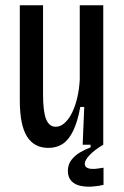

<svg xmlns="http://www.w3.org/2000/svg" viewBox="-20 -548 470 727"><path d="M163 12Q109 12 82 -31.5Q55 -75 55 -168V-528H143V-191Q143 -126 154.5 -97Q166 -68 191 -68Q209 -68 225 -82.5Q241 -97 253 -121.5Q265 -146 272.5 -178Q280 -210 282 -246V-528H371V-208V0H293L299 -143H284Q274 -88 257.5 -53.5Q241 -19 218 -3.5Q195 12 163 12ZM372 152Q352 157 328.5 158.5Q305 160 284 155.5Q263 151 250 137Q237 123 237 99Q237 75 250.5 57.5Q264 40 284 28.5Q304 17 323 10V-5H371V0Q337 20 319 39.5Q301 59 301 72Q301 82 308.5 86.5Q316 91 328 91.5Q340 92 352 90Q364 88 372 87Z"/></svg>

Font: Bricolage Grotesque 24pt Condensed
Style: Regular
Weight: 400
Width: 3
Designer: Mathieu Triay
Foundry: Atelier Triay
Version: Version 1.001;gftools[0.9.33.dev8+g029e19f]